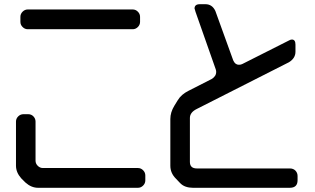

<svg xmlns="http://www.w3.org/2000/svg" viewBox="-20 -789 1496 913"><path d="M112 -650H611Q625 -650 635.5 -660.5Q646 -671 646 -685V-709Q646 -723 635.5 -733.5Q625 -744 611 -744H112Q98 -744 87.5 -733.5Q77 -723 77 -709V-685Q77 -671 87.5 -660.5Q98 -650 112 -650ZM101 79Q129 104 161 104H636Q650 104 660.5 93.5Q671 83 671 69V45Q671 31 660.5 20.5Q650 10 636 10H184Q170 10 159.5 -0.5Q149 -11 149 -25V-211Q149 -225 139 -235.5Q129 -246 114 -246H92Q77 -246 66.5 -235.5Q56 -225 56 -211V-1Q56 31 81 59Z M905 -748Q905 -750 910 -732L1006 -459Q1007 -456 1007.5 -453Q1008 -450 1008 -447Q1008 -426 986 -413L876 -357Q860 -349 847 -338Q834 -327 825 -312L809 -286Q790 -255 790 -223V-1Q790 34 816 60L835 80Q847 93 863 98.5Q879 104 897 104H1358Q1395 104 1395 68V48Q1395 33 1385 22.5Q1375 12 1358 12H916Q883 12 883 -19V-228Q883 -255 916 -271L1354 -493Q1385 -512 1385 -543V-577Q1385 -601 1368 -601Q1361 -601 1353 -596L1133 -485Q1126 -481 1116 -481Q1098 -481 1089 -502L1004 -737Q989 -769 957 -769H930Q905 -769 905 -748Z"/></svg>

Font: WDXL Lubrifont SC
Style: Regular
Weight: 400
Designer: [WDXL Lubrifont] Copyright 2020-2022 (c) NightFurySL2001, Skr-ZERO; [ZCOOL QingKe HuangYou] Copyright 2018-2022 (c) The 
Version: Version 2.001;hotconv 1.1.1;makeotfexe 2.6.0